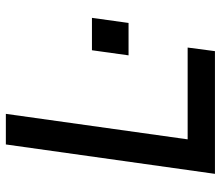

<svg xmlns="http://www.w3.org/2000/svg" viewBox="-68 -668 737 640"><g transform="rotate(-90 300.0 -348.5)"><path d="M40 0 138 -697H240L155 -91H461L449 0ZM435 -288 452 -410H560L543 -288Z"/></g></svg>

Font: Hanken Grotesk Medium
Style: Italic
Weight: 500
Italic angle: -8°
Designer: Alfredo Marco Pradil
Foundry: Hanken Design Co.
Version: Version 3.013